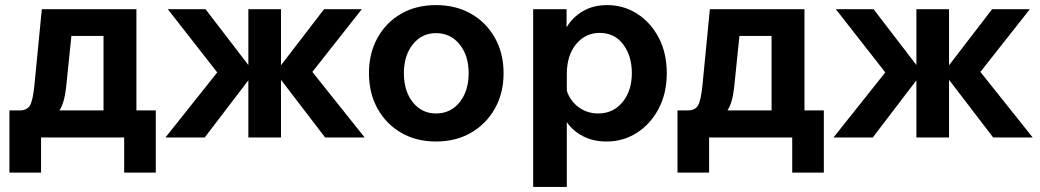

<svg xmlns="http://www.w3.org/2000/svg" viewBox="-20 -539 4078 753"><path d="M17 138V-106H58Q86 -106 97.5 -125.5Q109 -145 115 -205L144 -503H515V-106H591V138H467V0H141V138ZM239 -194Q232 -134 213 -106H386V-398H260Z M629 0 832 -255 638 -503H786L954 -284V-503H1082V-283L1251 -503H1399L1205 -257L1410 0H1255L1082 -226V0H954V-224L783 0Z M1690 16Q1612 16 1553 -18.5Q1494 -53 1460.5 -113.5Q1427 -174 1427 -252Q1427 -330 1460.5 -390.5Q1494 -451 1553 -485Q1612 -519 1690 -519Q1768 -519 1827.5 -485Q1887 -451 1921 -390.5Q1955 -330 1955 -252Q1955 -174 1921 -113.5Q1887 -53 1827.5 -18.5Q1768 16 1690 16ZM1690 -94Q1747 -94 1782.5 -138Q1818 -182 1818 -252Q1818 -321 1782.5 -365Q1747 -409 1690 -409Q1634 -409 1599 -365Q1564 -321 1564 -252Q1564 -182 1599 -138Q1634 -94 1690 -94Z M2203 194H2071V-503H2202V-432Q2226 -472 2266.5 -495.5Q2307 -519 2361 -519Q2426 -519 2479 -485Q2532 -451 2563.5 -391Q2595 -331 2595 -252Q2595 -173 2563 -112.5Q2531 -52 2477.5 -18Q2424 16 2359 16Q2307 16 2267 -4.5Q2227 -25 2203 -60ZM2203 -248V-183Q2216 -143 2249.5 -118.5Q2283 -94 2326 -94Q2385 -94 2421.5 -138.5Q2458 -183 2458 -252Q2458 -320 2424 -365Q2390 -410 2332 -410Q2276 -410 2239.5 -366Q2203 -322 2203 -248Z M2637 138V-106H2678Q2706 -106 2717.5 -125.5Q2729 -145 2735 -205L2764 -503H3135V-106H3211V138H3087V0H2761V138ZM2859 -194Q2852 -134 2833 -106H3006V-398H2880Z M3249 0 3452 -255 3258 -503H3406L3574 -284V-503H3702V-283L3871 -503H4019L3825 -257L4030 0H3875L3702 -226V0H3574V-224L3403 0Z"/></svg>

Font: Wix Madefor Text
Style: Bold
Weight: 700
Designer: Dalton Maag Ltd
Foundry: Dalton Maag Ltd
Version: Version 3.100